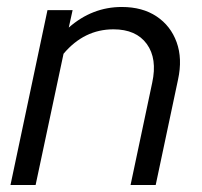

<svg xmlns="http://www.w3.org/2000/svg" viewBox="-20 -530 579 550"><path d="M10 0 116 -501H188L177 -451Q244 -510 329 -510Q388 -510 428.5 -483Q469 -456 486 -409Q503 -362 490 -302L426 0H354L416 -293Q431 -362 400.5 -404Q370 -446 305 -446Q221 -446 162 -376L82 0Z"/></svg>

Font: Red Hat Display
Style: Italic
Weight: 400
Italic angle: -12°
Designer: Pentagram, MCKL
Foundry: Pentagram, MCKL
Version: Version 1.023; ttfautohint (v1.8.3)